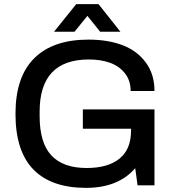

<svg xmlns="http://www.w3.org/2000/svg" viewBox="-20 -888 835 920"><path d="M238.8 -735.8 345.2 -868.2H452.1L557.1 -735.8H460L398.9 -812L336.9 -735.8ZM392.1 12.2Q226.6 12.2 140.4 -75.4Q54.2 -163.1 54.2 -342.8Q54.2 -519.5 144 -608.9Q233.9 -698.2 403.8 -698.2Q496.1 -698.2 566.2 -671.9Q636.2 -645.5 678.2 -589.1Q720.2 -532.7 720.2 -452.1H606Q606 -502.4 578.4 -537.1Q550.8 -571.8 506.6 -587.4Q462.4 -603 405.8 -603Q169.9 -603 169.9 -353V-332Q169.9 -203.1 226.3 -143.1Q282.7 -83 395 -83Q498 -83 553 -128.2Q607.9 -173.3 607.9 -261.2V-271H377V-363.8H720.2V0H639.2L627.9 -82Q546.4 12.2 392.1 12.2Z"/></svg>

Font: Archivo Medium
Style: Regular
Weight: 500
Designer: Hector Gatti
Foundry: Omnibus-Type
Version: Version 2.001